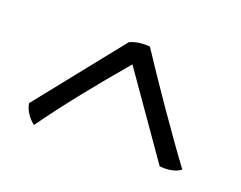

<svg xmlns="http://www.w3.org/2000/svg" viewBox="-64 -809 678 540"><g transform="rotate(20 275.0 -539.0)"><path d="M276 -634 446 -391C468 -388 495 -392 509 -404C448 -486 360 -614 305 -698C283 -700 261 -697 245 -689L40 -432C44 -411 56 -393 74 -379C131 -459 202 -547 276 -634Z"/></g></svg>

Font: Vollkorn Semibold
Style: Regular
Weight: 600
Designer: Friedrich Althausen
Foundry: Friedrich Althausen
Version: Version 4.015;PS 004.015;hotconv 1.0.88;makeotf.lib2.5.64775